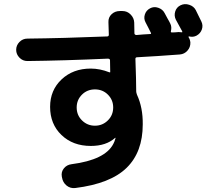

<svg xmlns="http://www.w3.org/2000/svg" viewBox="-20 -857 1040 945"><path d="M537.1 -328.1Q537.1 -365.2 511.2 -391.1Q485.4 -417 447.3 -417Q409.2 -417 383.3 -391.1Q357.4 -365.2 357.4 -328.1Q357.4 -290 383.8 -264.2Q410.2 -238.3 447.3 -238.3Q484.4 -238.3 510.7 -264.2Q537.1 -290 537.1 -328.1ZM943.4 -807.6Q948.2 -797.9 957.5 -778.8Q966.8 -759.8 970.7 -752Q980.5 -732.4 973.6 -712.4Q966.8 -692.4 947.3 -681.6Q930.7 -672.9 911.1 -677.7Q910.2 -678.7 908.7 -677.2Q907.2 -675.8 908.2 -673.8Q915 -664.1 917 -648.4Q918 -625 902.8 -607.9Q887.7 -590.8 865.2 -588.9Q749 -580.1 655.3 -575.2Q646.5 -575.2 646.5 -567.4Q650.4 -459 650.4 -407.2Q650.4 -401.4 654.3 -390.6Q683.6 -327.1 682.6 -245.1Q682.6 -108.4 603 -30.8Q523.4 46.9 350.6 68.4Q326.2 71.3 307.6 56.2Q289.1 41 285.2 16.6L284.2 11.7Q280.3 -10.7 294.4 -28.3Q308.6 -45.9 332 -48.8Q498 -70.3 538.1 -149.4Q543 -157.2 548.8 -177.7L547.9 -178.7H546.9Q502.9 -138.7 426.8 -138.7Q338.9 -138.7 282.7 -192.4Q226.6 -246.1 226.6 -331.1Q226.6 -413.1 283.2 -466.3Q339.8 -519.5 426.8 -519.5Q471.7 -519.5 518.6 -501H521.5Q522.5 -501 522.5 -502Q522.5 -543 521.5 -560.5Q521.5 -567.4 511.7 -568.4Q292 -558.6 115.2 -556.6Q91.8 -556.6 75.7 -573.2Q59.6 -589.8 59.6 -611.8Q59.6 -633.8 75.7 -650.4Q91.8 -667 115.2 -667Q290 -668.9 507.8 -677.7Q515.6 -677.7 515.6 -686.5Q513.7 -726.6 513.7 -748Q512.7 -771.5 529.3 -787.1Q545.9 -802.7 570.3 -802.7H583Q606.4 -802.7 623 -785.6Q639.6 -768.6 640.6 -746.1Q640.6 -710.9 641.6 -693.4Q641.6 -685.5 651.4 -684.6Q663.1 -685.5 685.5 -687.5Q708 -689.5 718.8 -689.5Q726.6 -689.5 721.7 -697.3Q718.8 -703.1 710 -720.7Q701.2 -738.3 696.3 -747.1Q686.5 -765.6 692.9 -785.6Q699.2 -805.7 718.3 -815.9Q737.3 -826.2 758.8 -818.8Q780.3 -811.5 790 -793Q793.9 -784.2 804.2 -766.6Q814.5 -749 818.4 -740.2Q826.2 -724.6 821.3 -704.1Q819.3 -697.3 826.2 -697.3Q831.1 -697.3 841.8 -697.8Q852.5 -698.2 858.4 -699.2Q869.1 -699.2 874 -698.2Q876 -697.3 877 -698.7Q877.9 -700.2 877 -702.1Q876 -702.1 876 -704.1Q876 -706.1 875 -706.1Q866.2 -723.6 845.7 -759.8Q835.9 -779.3 842.3 -800.3Q848.6 -821.3 868.7 -831.1Q888.7 -840.8 911.1 -833.5Q933.6 -826.2 943.4 -807.6Z"/></svg>

Font: Rounded Mgen+ 2m bold
Style: Bold
Weight: 700
Designer: [Source Han Sans]
Ryoko NISHIZUKA  (kana & ideographs); Paul D. Hunt (Latin, Greek & Cyrillic); Wenlong ZHANG  (bopomofo
Version: Version 1.059.20150602